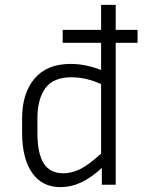

<svg xmlns="http://www.w3.org/2000/svg" viewBox="-20 -760 591 790"><path d="M399 0V-69Q354 -28 313 -9Q272 10 229 10Q153 10 112 -49Q71 -108 71 -214V-274Q71 -376 122 -436.5Q173 -497 271 -497Q303 -497 334 -490.5Q365 -484 396 -472V-584H238V-637H396V-740H456V-637H546V-584H456V0ZM134 -214Q134 -128 160 -87.5Q186 -47 241 -47Q273 -47 307.5 -63Q342 -79 396 -128V-414Q334 -442 274 -442Q199 -442 166.5 -397Q134 -352 134 -274Z"/></svg>

Font: Inria Sans Light
Style: Regular
Weight: 300
Designer: Black Foundry Team
Foundry: Black Foundry
Version: Version 1.2; ttfautohint (v1.8.3)